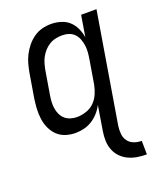

<svg xmlns="http://www.w3.org/2000/svg" viewBox="-139 -616 778 928"><g transform="rotate(-20 250.0 -152.5)"><path d="M455 223Q430 223 406 219Q382 215 361 205Q340 195 324 178.5Q308 162 299.5 140.5Q291 119 290 95Q289 71 293 46L314 -83Q304 -63 288.5 -45.5Q273 -28 253.5 -15.5Q234 -3 211.5 2.5Q189 8 168 8Q141 8 116.5 0Q92 -8 74.5 -25Q57 -42 46.5 -65Q36 -88 32.5 -113.5Q29 -139 30.5 -166Q32 -193 36 -219L56 -339Q60 -362 66 -384.5Q72 -407 83 -428.5Q94 -450 109.5 -469Q125 -488 145 -502Q165 -516 188 -522Q211 -528 234 -528Q260 -528 284.5 -520.5Q309 -513 326.5 -497Q344 -481 354.5 -458.5Q365 -436 369 -411L387 -520H466L372 46Q369 67 371 87.5Q373 108 384.5 123.5Q396 139 414.5 146Q433 153 454 153ZM200 -62Q223 -62 247.5 -70Q272 -78 289.5 -95.5Q307 -113 317 -136.5Q327 -160 331 -183L351 -303Q354 -321 355.5 -339Q357 -357 354.5 -374Q352 -391 346 -407Q340 -423 328.5 -435Q317 -447 300.5 -452.5Q284 -458 266 -458Q250 -458 233 -454.5Q216 -451 201 -442Q186 -433 174 -420Q162 -407 153.5 -391.5Q145 -376 140.5 -360Q136 -344 133 -328L113 -208Q110 -191 109 -173.5Q108 -156 110.5 -139.5Q113 -123 120 -108Q127 -93 139 -82.5Q151 -72 167 -67Q183 -62 200 -62Z"/></g></svg>

Font: Iosevka Term Curly
Style: Italic
Weight: 400
Italic angle: -9°
Designer: Belleve Invis
Foundry: Belleve Invis
Version: Version 32.3.0